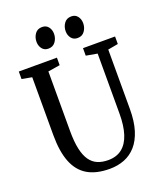

<svg xmlns="http://www.w3.org/2000/svg" viewBox="-170 -1059 996 1176"><g transform="rotate(-20 328.5 -471.0)"><path d="M340.5 8Q253 8 196.5 -25.2Q140 -58.5 112.5 -127.8Q85 -197 85 -305V-682L19.5 -694V-743H268V-694L190 -681.5V-293.5Q190 -223 200.5 -175.2Q211 -127.5 231.2 -99Q251.5 -70.5 281.2 -58Q311 -45.5 349.5 -45.5Q404.5 -45.5 440.2 -74Q476 -102.5 493.5 -156.8Q511 -211 511 -289.5V-681L438 -694V-743H647V-694L580.5 -682V-295Q580.5 -215 562.8 -157.5Q545 -100 512.8 -63.2Q480.5 -26.5 436.5 -9.2Q392.5 8 340.5 8ZM238 -812.5Q212.5 -812.5 198 -831.5Q183.5 -850.5 183.5 -876.5Q183.5 -905.5 199.5 -928Q215.5 -950.5 245.5 -950.5H246.5Q272.5 -950.5 287 -931.8Q301.5 -913 301.5 -886.5Q301.5 -858 285.2 -835.2Q269 -812.5 239 -812.5ZM428.5 -812.5Q402.5 -812.5 388 -831.5Q373.5 -850.5 373.5 -876.5Q373.5 -905.5 389.8 -928Q406 -950.5 436 -950.5H437Q462.5 -950.5 477 -931.8Q491.5 -913 491.5 -886.5Q491.5 -858 475.5 -835.2Q459.5 -812.5 429.5 -812.5Z"/></g></svg>

Font: Merriweather 24pt SemiCondensed
Style: Regular
Weight: 400
Width: 4
Designer: Eben Sorkin
Foundry: Eben Sorkin
Version: Version 2.100